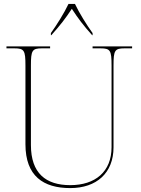

<svg xmlns="http://www.w3.org/2000/svg" viewBox="-20 -951 719 981"><path d="M240 -782V-771H242C287 -821 315 -857 347 -906C379 -857 406 -821 451 -771H453V-782C424 -822 384 -886 363 -931H330C309 -886 269 -822 240 -782ZM339 10C473 10 560 -67 560 -198V-616C560 -693 566 -704 616 -704H655V-714H453V-704H494C544 -704 550 -693 550 -616V-199C550 -73 466 -5 339 -5C214 -5 138 -66 138 -210V-616C138 -693 144 -704 194 -704H236V-714H13V-704H54C104 -704 110 -693 110 -616V-214C110 -51 202 10 339 10Z"/></svg>

Font: Noto Serif Display Thin
Style: Regular
Weight: 100
Designer: Monotype Design Team
Foundry: Monotype Imaging Inc.
Version: Version 2.009